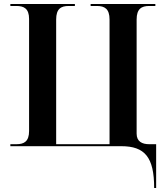

<svg xmlns="http://www.w3.org/2000/svg" viewBox="-20 -734 835 964"><path d="M754 210H764V-10H729C694 -10 666 -23 666 -63V-636C666 -690 691 -704 729 -704H760V-714H435V-704H467C505 -704 530 -690 530 -636V-10H262V-636C262 -690 286 -704 325 -704H356V-714H32V-704H63C100 -704 126 -691 126 -639V-76C126 -24 101 -10 63 -10H32V0H589C707 0 754 55 754 210Z"/></svg>

Font: Noto Serif Display SemiBold
Style: Regular
Weight: 600
Designer: Monotype Design Team
Foundry: Monotype Imaging Inc.
Version: Version 2.009